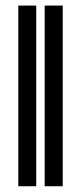

<svg xmlns="http://www.w3.org/2000/svg" viewBox="-20 -663 278 686"><path d="M204.1 2.4H139.6V-643.1H204.1ZM45.4 -643.1H109.4V2.4H45.4Z"/></svg>

Font: Isar CAT
Style: Regular
Weight: 400
Designer: Digitized by Peter Wiegel
Foundry: CAT-Fonts, Peter Wiegel
Version: Version 1.000; ttfautohint (v1.3)